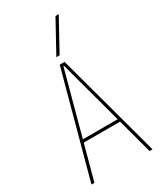

<svg xmlns="http://www.w3.org/2000/svg" viewBox="-244 -1085 988 1171"><g transform="rotate(-30 250.0 -500.0)"><path d="M35 0 233 -730H267L465 0H444L252 -711H248L56 0ZM115 -245V-265H385V-245ZM261 -780H238L359 -1000H382Z"/></g></svg>

Font: M PLUS Code Latin Thin
Style: Regular
Weight: 250
Designer: Coji Morishita
Foundry: UNDERFOREST DESIGN
Version: Version 1.002; ttfautohint (v1.8.3)